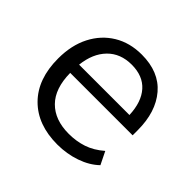

<svg xmlns="http://www.w3.org/2000/svg" viewBox="-132 -655 809 809"><g transform="rotate(45 272.0 -251.0)"><path d="M302 9Q184 9 116 -59.5Q48 -128 48 -250Q48 -329 78 -387.5Q108 -446 161.5 -478.5Q215 -511 286 -511Q389 -511 444 -446.5Q499 -382 499 -273V-243H127Q128 -151 174.5 -104Q221 -57 304 -57Q349 -57 388 -70Q427 -83 464 -115L492 -58Q459 -26 408.5 -8.5Q358 9 302 9ZM286 -451Q219 -451 178 -409Q137 -367 129 -294H429Q426 -369 389.5 -410Q353 -451 286 -451Z"/></g></svg>

Font: Winston
Style: Regular
Weight: 400
Designer: Original fonts by Vernon Adams / Changes by Cristiano Sobral
Foundry: Original fonts by Vernon Adams / Changes by Cristiano Sobral
Version: Version 2.503;July 17, 2020;FontCreator 13.0.0.2655 64-bit